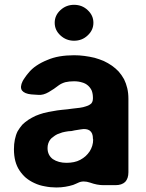

<svg xmlns="http://www.w3.org/2000/svg" viewBox="-20 -785 620 814"><path d="M293.9 -612.3Q260.7 -612.3 236.3 -634.8Q211.9 -657.2 211.9 -688.5Q211.9 -719.7 236.3 -742.2Q260.7 -764.6 293.9 -764.6Q328.1 -764.6 351.6 -742.2Q376 -719.7 376 -688.5Q376 -657.2 351.6 -634.8Q328.1 -612.3 293.9 -612.3ZM505.9 -449.2Q505.9 -449.2 505.9 -449.2Q514.6 -431.6 519.5 -411.1Q524.4 -390.6 524.4 -366.2Q524.4 -262.7 524.4 -54.7Q524.4 -28.3 510.7 -13.7Q496.1 0 469.7 0Q459 0 436.5 0Q431.6 0 427.7 0Q423.8 0 418.9 0Q391.6 0 362.3 -10.7Q333 -20.5 312.5 -10.7Q306.6 -7.8 301.8 -5.9Q295.9 -2.9 290 -1Q274.4 3.9 256.8 6.8Q239.3 9.8 218.8 9.8Q193.4 9.8 169.9 4.9Q146.5 1 126 -8.8Q106.4 -17.6 89.8 -31.2Q74.2 -44.9 62.5 -62.5Q50.8 -80.1 44.9 -102.5Q39.1 -125 39.1 -152.3Q39.1 -174.8 43 -193.4Q46.9 -212.9 54.7 -228.5Q63.5 -243.2 74.2 -255.9Q85.9 -267.6 100.6 -277.3Q114.3 -286.1 130.9 -293.9Q147.5 -300.8 165 -305.7Q183.6 -310.5 203.1 -313.5Q222.7 -317.4 242.2 -319.3Q266.6 -321.3 285.2 -324.2Q304.7 -326.2 318.4 -328.1Q333 -330.1 343.8 -334Q354.5 -336.9 361.3 -341.8Q368.2 -345.7 371.1 -352.5Q374 -359.4 374 -368.2Q374 -368.2 374 -370.1Q374 -386.7 369.1 -400.4Q363.3 -413.1 353.5 -421.9Q342.8 -431.6 328.1 -435.5Q312.5 -440.4 293.9 -440.4Q273.4 -440.4 256.8 -436.5Q240.2 -431.6 228.5 -422.9Q210 -408.2 186.5 -394.5Q163.1 -380.9 142.6 -382.8Q134.8 -382.8 127 -383.8Q120.1 -383.8 112.3 -384.8Q84 -387.7 73.2 -401.4Q63.5 -416 76.2 -441.4Q81.1 -450.2 86.9 -458Q92.8 -466.8 99.6 -474.6Q114.3 -493.2 134.8 -506.8Q155.3 -520.5 179.7 -530.3Q204.1 -541 232.4 -545.9Q261.7 -550.8 293.9 -550.8Q316.4 -550.8 337.9 -547.9Q360.4 -544.9 380.9 -540Q401.4 -534.2 419.9 -526.4Q438.5 -517.6 454.1 -506.8Q470.7 -495.1 483.4 -481.4Q496.1 -466.8 505.9 -449.2ZM375 -194.3Q375 -194.3 374 -194.3Q374 -195.3 374 -197.3Q374 -221.7 360.4 -231.4Q346.7 -241.2 321.3 -236.3Q315.4 -235.4 309.6 -234.4Q303.7 -233.4 296.9 -232.4Q289.1 -230.5 283.2 -229.5Q276.4 -228.5 269.5 -228.5Q255.9 -226.6 244.1 -223.6Q233.4 -219.7 222.7 -215.8Q212.9 -210.9 206.1 -205.1Q198.2 -200.2 192.4 -192.4Q187.5 -185.5 184.6 -176.8Q181.6 -168 181.6 -157.2Q181.6 -141.6 187.5 -129.9Q193.4 -118.2 204.1 -110.4Q215.8 -102.5 230.5 -98.6Q245.1 -94.7 261.7 -94.7Q278.3 -94.7 293 -97.7Q307.6 -100.6 320.3 -107.4Q333 -114.3 342.8 -123Q352.5 -131.8 360.4 -143.6Q367.2 -154.3 371.1 -167Q375 -179.7 375 -194.3Z"/></svg>

Font: DeepSea
Style: Bold
Weight: 700
Designer: Stem
Version: Version 3.019;git-0a5106e0b